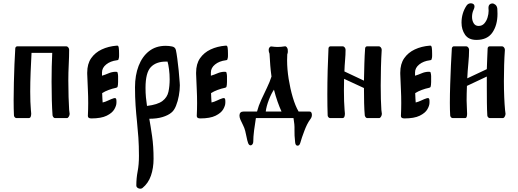

<svg xmlns="http://www.w3.org/2000/svg" viewBox="-20 -719 3154 1169"><path d="M404 -26Q404 -18 399 -9Q394 0 387 0H315Q309 0 305 -5.5Q301 -11 300 -16Q297 -55 295.5 -109.5Q294 -164 294 -222Q294 -268 295 -313Q296 -358 298 -397H172Q169 -344 166.5 -281Q164 -218 164 -162Q164 -129 165 -100Q166 -71 168 -50Q168 -46 169 -40Q170 -34 170 -27Q170 -17 167 -8.5Q164 0 154 0H80Q74 0 69.5 -5.5Q65 -11 65 -16Q64 -35 63.5 -58.5Q63 -82 63 -109Q63 -159 64.5 -216Q66 -273 68 -327Q70 -381 73 -424Q73 -429 76.5 -433Q80 -437 85 -437H384Q390 -437 395.5 -430.5Q401 -424 401 -416Q401 -375 398.5 -326Q396 -277 396 -228Q396 -176 397.5 -129Q399 -82 401 -50Q401 -44 402.5 -38Q404 -32 404 -26Z M690 -441Q698 -442 700 -438.5Q702 -435 703 -429Q704 -422 704.5 -412.5Q705 -403 705 -392Q705 -385 705 -377.5Q705 -370 703 -363Q702 -357 700.5 -355Q699 -353 691 -352Q652 -347 626.5 -326.5Q601 -306 601 -278Q601 -278 601 -277V-258Q621 -264 640.5 -272.5Q660 -281 681 -282Q694 -283 695.5 -278Q697 -273 698 -267Q699 -263 699 -256Q699 -249 699 -241Q699 -230 699 -219.5Q699 -209 698 -202Q697 -193 695.5 -189.5Q694 -186 685 -184Q665 -180 642 -171.5Q619 -163 602 -152Q603 -133 603.5 -117.5Q604 -102 605 -95Q622 -99 639.5 -107.5Q657 -116 673 -121Q676 -122 680 -122Q689 -122 689 -104V-94Q689 -76 676 -53.5Q663 -31 629.5 -14.5Q596 2 536 2Q515 2 515 -13Q516 -35 516.5 -54Q517 -73 517 -91Q517 -134 515 -174Q513 -214 511 -269V-277Q511 -330 535 -364.5Q559 -399 599.5 -418Q640 -437 690 -441Z M889 4Q897 48 906 110Q915 172 915 248Q915 304 899 350.5Q883 397 847 426Q841 430 834 430Q825 430 817.5 424.5Q810 419 810 410Q810 366 818 324.5Q826 283 826 230Q826 169 822.5 118.5Q819 68 814 21Q809 -26 805.5 -76.5Q802 -127 802 -188Q802 -261 824 -318Q846 -375 887.5 -407.5Q929 -440 989 -440Q1009 -440 1028 -436Q1047 -432 1051 -414Q1055 -396 1059.5 -362Q1064 -328 1068 -289.5Q1072 -251 1074 -217Q1075 -209 1075 -200Q1075 -170 1069 -136.5Q1063 -103 1051.5 -74.5Q1040 -46 1023 -33Q1004 -17 970 -6.5Q936 4 889 4ZM875 -74Q940 -82 969 -104Q998 -126 1005.5 -160Q1013 -194 1013 -236Q1013 -267 1009 -297.5Q1005 -328 1000 -344Q995 -344 990 -344Q930 -344 898 -310Q866 -276 866 -184Q866 -153 868.5 -126.5Q871 -100 875 -74Z M1353 -441Q1361 -442 1363 -438.5Q1365 -435 1366 -429Q1367 -422 1367.5 -412.5Q1368 -403 1368 -392Q1368 -385 1368 -377.5Q1368 -370 1366 -363Q1365 -357 1363.5 -355Q1362 -353 1354 -352Q1315 -347 1289.5 -326.5Q1264 -306 1264 -278Q1264 -278 1264 -277V-258Q1284 -264 1303.5 -272.5Q1323 -281 1344 -282Q1357 -283 1358.5 -278Q1360 -273 1361 -267Q1362 -263 1362 -256Q1362 -249 1362 -241Q1362 -230 1362 -219.5Q1362 -209 1361 -202Q1360 -193 1358.5 -189.5Q1357 -186 1348 -184Q1328 -180 1305 -171.5Q1282 -163 1265 -152Q1266 -133 1266.5 -117.5Q1267 -102 1268 -95Q1285 -99 1302.5 -107.5Q1320 -116 1336 -121Q1339 -122 1343 -122Q1352 -122 1352 -104V-94Q1352 -76 1339 -53.5Q1326 -31 1292.5 -14.5Q1259 2 1199 2Q1178 2 1178 -13Q1179 -35 1179.5 -54Q1180 -73 1180 -91Q1180 -134 1178 -174Q1176 -214 1174 -269V-277Q1174 -330 1198 -364.5Q1222 -399 1262.5 -418Q1303 -437 1353 -441Z M1728 -352Q1728 -298 1737.5 -238.5Q1747 -179 1762.5 -126.5Q1778 -74 1798 -40H1864Q1872 -40 1875.5 -34Q1879 -28 1879 -20Q1879 -7 1872 3Q1858 22 1849 40.5Q1840 59 1833 78Q1825 100 1819 116.5Q1813 133 1808 152Q1803 168 1792 168Q1779 168 1777 148Q1772 104 1773 71Q1774 38 1767 0H1538Q1532 35 1527 75Q1522 115 1522 144Q1522 153 1517 159.5Q1512 166 1506 166Q1495 166 1490 150Q1485 136 1481.5 116.5Q1478 97 1473 78Q1468 59 1460 43.5Q1452 28 1444 10Q1438 -4 1438 -15Q1438 -40 1464 -40H1545Q1554 -75 1571 -112Q1588 -149 1605.5 -185Q1623 -221 1633 -253Q1628 -289 1625.5 -321.5Q1623 -354 1621 -392Q1619 -397 1617.5 -402.5Q1616 -408 1616 -417Q1616 -424 1621 -430.5Q1626 -437 1633 -436Q1655 -433 1671 -433Q1681 -433 1691.5 -434Q1702 -435 1715 -437Q1721 -438 1726 -431.5Q1731 -425 1732 -417Q1733 -409 1732.5 -402.5Q1732 -396 1729 -388Q1728 -371 1728 -352ZM1694 -40Q1682 -66 1670 -100Q1658 -134 1648 -173Q1632 -150 1617 -111Q1602 -72 1598 -40Z M2305 -26Q2305 -18 2300 -9Q2295 0 2288 0H2216Q2210 0 2206 -5.5Q2202 -11 2201 -16Q2198 -48 2197 -91.5Q2196 -135 2196 -183L2075 -239Q2074 -203 2074 -168Q2074 -133 2075 -103Q2076 -73 2078 -50Q2078 -45 2079 -39Q2080 -33 2080 -27Q2080 -17 2077 -8.5Q2074 0 2064 0H1990Q1984 0 1979.5 -5.5Q1975 -11 1975 -16Q1974 -42 1973.5 -74.5Q1973 -107 1973 -144Q1973 -215 1975 -291Q1977 -367 1980 -424Q1980 -429 1983.5 -433Q1987 -437 1992 -437H2067Q2073 -437 2078.5 -430.5Q2084 -424 2084 -416Q2084 -386 2081 -352.5Q2078 -319 2077 -284L2196 -228Q2197 -281 2198.5 -332.5Q2200 -384 2203 -424Q2203 -429 2206.5 -433Q2210 -437 2215 -437H2287Q2293 -437 2298.5 -430.5Q2304 -424 2304 -416Q2304 -415 2304 -414Q2301 -367 2299.5 -309.5Q2298 -252 2298 -198Q2298 -154 2299 -115.5Q2300 -77 2302 -50Q2302 -44 2303.5 -38Q2305 -32 2305 -26Z M2596 -441Q2604 -442 2606 -438.5Q2608 -435 2609 -429Q2610 -422 2610.5 -412.5Q2611 -403 2611 -392Q2611 -385 2611 -377.5Q2611 -370 2609 -363Q2608 -357 2606.5 -355Q2605 -353 2597 -352Q2558 -347 2532.5 -326.5Q2507 -306 2507 -278Q2507 -278 2507 -277V-258Q2527 -264 2546.5 -272.5Q2566 -281 2587 -282Q2600 -283 2601.5 -278Q2603 -273 2604 -267Q2605 -263 2605 -256Q2605 -249 2605 -241Q2605 -230 2605 -219.5Q2605 -209 2604 -202Q2603 -193 2601.5 -189.5Q2600 -186 2591 -184Q2571 -180 2548 -171.5Q2525 -163 2508 -152Q2509 -133 2509.5 -117.5Q2510 -102 2511 -95Q2528 -99 2545.5 -107.5Q2563 -116 2579 -121Q2582 -122 2586 -122Q2595 -122 2595 -104V-94Q2595 -76 2582 -53.5Q2569 -31 2535.5 -14.5Q2502 2 2442 2Q2421 2 2421 -13Q2422 -35 2422.5 -54Q2423 -73 2423 -91Q2423 -134 2421 -174Q2419 -214 2417 -269V-277Q2417 -330 2441 -364.5Q2465 -399 2505.5 -418Q2546 -437 2596 -441Z M2955 -653Q2955 -658 2954.5 -662Q2954 -666 2954 -670Q2954 -685 2961 -691.5Q2968 -698 2977 -698Q2987 -698 2996.5 -690Q3006 -682 3008 -666Q3009 -650 3009 -635Q3009 -566 2978 -521Q2947 -476 2881 -476Q2833 -476 2811.5 -507.5Q2790 -539 2790 -581Q2790 -638 2820 -684Q2830 -699 2847 -699Q2856 -699 2862.5 -694Q2869 -689 2869 -679Q2869 -671 2864 -661Q2854 -640 2854 -616Q2854 -594 2864 -577.5Q2874 -561 2894 -561Q2915 -561 2928.5 -576Q2942 -591 2948.5 -612.5Q2955 -634 2955 -653ZM2821 -107Q2821 -82 2822.5 -65Q2824 -48 2824 -26Q2824 -16 2821.5 -8Q2819 0 2811 0H2736Q2730 0 2725.5 -5.5Q2721 -11 2721 -16Q2719 -47 2719 -93Q2719 -145 2721 -204.5Q2723 -264 2725.5 -321Q2728 -378 2731 -423Q2731 -428 2734.5 -432.5Q2738 -437 2743 -437H2819Q2825 -437 2830.5 -430.5Q2836 -424 2836 -416Q2836 -378 2831.5 -332.5Q2827 -287 2825 -242L2944 -298Q2945 -333 2946.5 -365Q2948 -397 2949 -424Q2949 -429 2952.5 -433Q2956 -437 2961 -437H3037Q3043 -437 3048.5 -430.5Q3054 -424 3054 -416Q3054 -415 3054 -414Q3051 -373 3049.5 -324Q3048 -275 3048 -226Q3048 -174 3050 -127.5Q3052 -81 3055 -50Q3055 -44 3056.5 -38Q3058 -32 3058 -26Q3058 -18 3053 -9Q3048 0 3041 0H2962Q2956 0 2951.5 -5.5Q2947 -11 2947 -16Q2945 -49 2944.5 -93.5Q2944 -138 2944 -187Q2944 -220 2944 -253L2823 -196Q2822 -172 2821.5 -149.5Q2821 -127 2821 -107Z"/></svg>

Font: Triodion
Style: Regular
Weight: 400
Version: Version 1.201; ttfautohint (v1.8.4.7-5d5b)